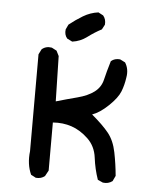

<svg xmlns="http://www.w3.org/2000/svg" viewBox="-49 -708 599 740"><g transform="rotate(5 250.0 -338.0)"><path d="M117 -10 98 -20Q80 -60 86 -110V-485L96 -505Q112 -519 135 -515L154 -505L164 -485L168 -310Q209 -322 249.5 -332.5Q290 -343 314.5 -361.5Q339 -380 346 -410Q353 -440 366 -483Q380 -495 401 -493L421 -483Q437 -458 431 -425Q427 -396 417 -370.5Q407 -345 374 -313.5Q341 -282 312 -272Q355 -236 378 -207.5Q401 -179 410 -134Q419 -89 423 -44L413 -23Q397 -11 376 -14L356 -23Q342 -63 336.5 -107Q331 -151 301 -179.5Q271 -208 237 -219.5Q203 -231 164 -228V-42L152 -20Q138 -8 117 -10ZM211 -545 191 -555Q179 -569 182 -590L191 -609Q216 -629 243.5 -645.5Q271 -662 302 -666L321 -656Q333 -642 331 -621L321 -602Q294 -588 268 -568.5Q242 -549 211 -545Z"/></g></svg>

Font: NaniFont Regular
Style: Regular
Weight: 400
Designer: Nanigashitei
Version: Version 1.036